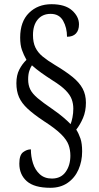

<svg xmlns="http://www.w3.org/2000/svg" viewBox="-20 -780 471 914"><path d="M220 114Q143 114 107.5 82.5Q72 51 72 -1Q72 -42 90 -55.5Q108 -69 127 -69Q127 -35 137 -3Q147 29 169.5 49.5Q192 70 227 70Q270 70 292.5 38.5Q315 7 315 -39Q315 -66 306.5 -90Q298 -114 271 -141Q244 -168 188 -204Q140 -236 111.5 -262.5Q83 -289 70.5 -317.5Q58 -346 58 -384Q58 -422 72 -449Q86 -476 106 -495Q93 -518 84.5 -542Q76 -566 76 -601Q76 -677 118 -718.5Q160 -760 225 -760Q290 -760 323 -730.5Q356 -701 356 -664Q356 -636 341.5 -620.5Q327 -605 299 -605Q299 -648 280.5 -681Q262 -714 221 -714Q182 -714 159.5 -687Q137 -660 137 -613Q137 -578 148.5 -554Q160 -530 183 -511Q206 -492 241 -471Q293 -440 325.5 -413.5Q358 -387 373.5 -358Q389 -329 389 -291Q389 -251 375.5 -219Q362 -187 343 -163Q355 -144 363 -120.5Q371 -97 371 -59Q371 -12 353.5 27.5Q336 67 302 90.5Q268 114 220 114ZM316 -189Q321 -201 325 -221Q329 -241 329 -263Q329 -286 321.5 -307Q314 -328 292.5 -350Q271 -372 229 -398Q201 -416 176.5 -433.5Q152 -451 132 -469Q125 -459 119.5 -442.5Q114 -426 114 -402Q114 -375 124 -354.5Q134 -334 159.5 -312.5Q185 -291 229 -261Q261 -239 283.5 -219.5Q306 -200 316 -189Z"/></svg>

Font: Noto Serif Ethiopic ExtraCondensed
Style: Regular
Weight: 400
Width: 2
Designer: Monotype Design Team
Foundry: Monotype Imaging Inc.
Version: Version 2.102; ttfautohint (v1.8.4.7-5d5b)